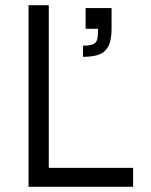

<svg xmlns="http://www.w3.org/2000/svg" viewBox="-20 -720 583 740"><path d="M90 -700H168V0H90ZM153 -73H493V0H153ZM358 -609H410Q410 -566 398 -542.5Q386 -519 362.5 -510Q339 -501 300 -501V-544Q327 -544 339 -549.5Q351 -555 354.5 -568Q358 -581 358 -609ZM310 -689H410V-609H310Z"/></svg>

Font: Uncut Sans VF
Style: Regular
Weight: 400
Designer: Kasper Nordkvist
Foundry: Uncut Type
Version: Version 1.100;FEAKit 1.0